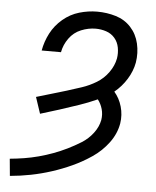

<svg xmlns="http://www.w3.org/2000/svg" viewBox="-53 -788 683 842"><g transform="rotate(5 288.0 -367.5)"><path d="M22 8Q68 4 113.5 -5Q159 -14 204 -28.5Q249 -43 292.5 -63Q336 -83 376.5 -110.5Q417 -138 446.5 -177.5Q476 -217 484 -263Q490 -301 479.5 -337.5Q469 -374 446 -400Q478 -426 500 -461.5Q522 -497 529 -535Q536 -578 526.5 -619Q517 -660 490 -689.5Q463 -719 423.5 -731Q384 -743 341 -743Q302 -743 262.5 -731.5Q223 -720 190.5 -692.5Q158 -665 139 -628.5Q120 -592 113 -552H198Q204 -585 224.5 -613.5Q245 -642 277 -655Q309 -668 341 -668Q365 -668 387.5 -660.5Q410 -653 425 -635.5Q440 -618 444.5 -594Q449 -570 445 -546Q439 -514 418 -484.5Q397 -455 366.5 -436.5Q336 -418 303 -407Q270 -396 237.5 -386Q205 -376 172 -366.5Q139 -357 106 -347L130 -275Q171 -287 212.5 -300.5Q254 -314 295.5 -328Q337 -342 377 -360Q391 -342 397.5 -319Q404 -296 400 -271Q394 -240 373 -212.5Q352 -185 323 -167Q294 -149 264.5 -134.5Q235 -120 204 -108.5Q173 -97 141 -88.5Q109 -80 78 -75Q47 -70 15 -67Z"/></g></svg>

Font: Iosevka Sparkle
Style: Italic
Weight: 400
Italic angle: -9°
Designer: Belleve Invis
Foundry: Belleve Invis
Version: Version 4.5.0; ttfautohint (v1.8.3)